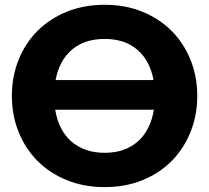

<svg xmlns="http://www.w3.org/2000/svg" viewBox="-20 -756 854 784"><path d="M205.5 -308Q212 -266.5 228.8 -233.8Q245.5 -201 271.2 -178.5Q297 -156 331.2 -144Q365.5 -132 407.5 -132Q449.5 -132 483.5 -144Q517.5 -156 543 -178.5Q568.5 -201 585 -233.8Q601.5 -266.5 608.5 -308ZM607 -429Q592 -509 540.8 -553Q489.5 -597 407.5 -597Q325 -597 273.5 -553Q222 -509 207 -429ZM407.5 -736.5Q492.5 -736.5 562.2 -707.8Q632 -679 681.5 -629Q731 -579 758.2 -511Q785.5 -443 785.5 -364.5Q785.5 -285.5 758.2 -217.5Q731 -149.5 681.5 -99.2Q632 -49 562.2 -20.5Q492.5 8 407.5 8Q322.5 8 252.5 -20.5Q182.5 -49 132.8 -99.2Q83 -149.5 55.8 -217.5Q28.5 -285.5 28.5 -364.5Q28.5 -443.5 55.8 -511.5Q83 -579.5 132.8 -629.5Q182.5 -679.5 252.5 -708Q322.5 -736.5 407.5 -736.5Z"/></svg>

Font: Lato ExtraBold
Style: Regular
Weight: 800
Designer: Lukasz Dziedzic with Adam Twardoch and Botio Nikoltchev
Foundry: tyPoland Lukasz Dziedzic
Version: Version 2.015; 2015-08-06; http://www.latofonts.com/